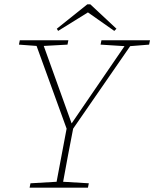

<svg xmlns="http://www.w3.org/2000/svg" viewBox="-20 -862 709 882"><path d="M67 -657 71 -677H294L290 -657L181 -651L309 -295L552 -650L442 -657L446 -677H669L665 -657L578 -650L316 -271Q304 -210 292.5 -149Q281 -88 270 -27L388 -20L384 0H116L120 -20L240 -27L286 -271L148 -651ZM395 -842 515 -730 505 -720 384 -805 247 -720 241 -730 381 -842Z"/></svg>

Font: Source Serif Pro ExtraLight
Style: Italic
Weight: 200
Italic angle: -12°
Designer: Frank Grießhammer
Foundry: Adobe Systems Incorporated
Version: Version 3.001;hotconv 1.0.111;makeotfexe 2.5.65597